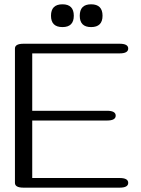

<svg xmlns="http://www.w3.org/2000/svg" viewBox="-20 -864 647 884"><path d="M48.8 -640.6Q48.8 -662.6 88.4 -662.6H530.8Q570.3 -662.6 570.3 -640.6Q570.3 -618.2 530.8 -618.2H128.4V-354H472.7Q512.7 -354 512.7 -331.5Q512.7 -309.1 472.7 -309.1H128.4V-44.4H530.8Q570.3 -44.4 570.3 -22Q570.3 0 530.8 0H88.4Q48.8 0 48.8 -22ZM267.6 -844.2Q319.8 -844.2 319.8 -791.5Q319.8 -739.3 267.6 -739.3Q214.8 -739.3 214.8 -791.5Q214.8 -844.2 267.6 -844.2ZM399.4 -844.2Q452.1 -844.2 452.1 -791.5Q452.1 -739.3 399.4 -739.3Q347.2 -739.3 347.2 -791.5Q347.2 -844.2 399.4 -844.2Z"/></svg>

Font: Gayathri
Style: Regular
Weight: 400
Designer: Binoy Dominic <binoy.domenic@gmail.com>
Foundry: SMC
Version: Version 1.000